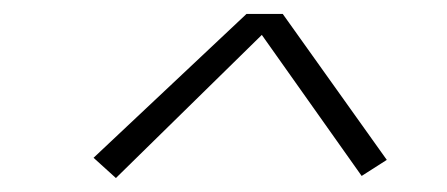

<svg xmlns="http://www.w3.org/2000/svg" viewBox="-20 -720 640 275"><path d="M146 -465 114 -494 333 -700H385L534 -491L498 -468L355 -670Z"/></svg>

Font: Iosevka Etoile Extralight
Style: Italic
Weight: 200
Italic angle: -9°
Designer: Belleve Invis
Foundry: Belleve Invis
Version: Version 22.1.2; ttfautohint (v1.8.4)